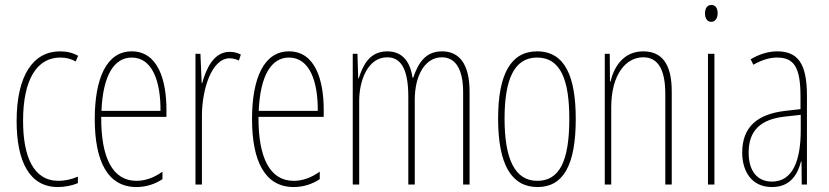

<svg xmlns="http://www.w3.org/2000/svg" viewBox="-20 -744 3342 774"><path d="M213 10C241 10 272 4 294 -6V-32C269 -21 241 -15 216 -15C114 -15 73 -114 73 -257C73 -427 131 -512 223 -512C246 -512 267 -507 285 -496L295 -519C274 -531 250 -537 222 -537C114 -537 47 -440 47 -256C47 -93 99 10 213 10Z M511 -537C410 -537 362 -429 362 -264C362 -94 414 10 530 10C571 10 607 -3 635 -22V-52C600 -27 565 -15 530 -15C435 -15 387 -106 388 -273H651V-301C651 -421 617 -537 511 -537ZM511 -512C595 -512 628 -414 627 -297H389C395 -442 441 -512 511 -512Z M906 -535C839 -535 810 -462 795 -409H793L788 -527H768V0H794V-277C794 -381 832 -509 906 -509C920 -509 935 -504 943 -500L951 -524C937 -532 919 -535 906 -535Z M1145 -537C1044 -537 996 -429 996 -264C996 -94 1048 10 1164 10C1205 10 1241 -3 1269 -22V-52C1234 -27 1199 -15 1164 -15C1069 -15 1021 -106 1022 -273H1285V-301C1285 -421 1251 -537 1145 -537ZM1145 -512C1229 -512 1262 -414 1261 -297H1023C1029 -442 1075 -512 1145 -512Z M1762 -537C1696 -537 1666 -491 1646 -431H1643C1635 -486 1609 -537 1541 -537C1466 -537 1441 -474 1426 -428H1424L1421 -527H1402V0H1428V-337C1428 -422 1464 -513 1541 -513C1588 -513 1626 -479 1626 -355V0H1652V-341C1652 -444 1696 -513 1761 -513C1810 -513 1847 -475 1847 -372V0H1873V-374C1873 -487 1831 -537 1762 -537Z M2301 -264C2301 -433 2259 -537 2145 -537C2039 -537 1988 -444 1988 -266C1988 -80 2042 10 2147 10C2250 10 2301 -77 2301 -264ZM2014 -266C2014 -424 2053 -512 2145 -512C2242 -512 2275 -418 2275 -265C2275 -94 2235 -15 2146 -15C2056 -15 2014 -102 2014 -266Z M2573 -537C2493 -537 2455 -474 2441 -415H2439L2438 -527H2418V0H2444V-311C2444 -445 2504 -513 2573 -513C2628 -513 2662 -471 2662 -365V0H2688V-375C2688 -488 2647 -537 2573 -537Z M2848 -724C2828 -724 2822 -706 2822 -690C2822 -672 2830 -656 2847 -656C2863 -656 2873 -670 2873 -691C2873 -707 2867 -724 2848 -724ZM2860 -527H2834V0H2860Z M3112 -537C3078 -537 3039 -525 3006 -505L3017 -483C3055 -505 3088 -512 3112 -512C3180 -512 3207 -475 3207 -355V-304L3145 -297C3035 -284 2972 -234 2972 -129C2972 -57 3007 10 3092 10C3168 10 3196 -43 3209 -93H3211L3212 0H3233V-358C3233 -489 3196 -537 3112 -537ZM3144 -274 3208 -281V-220C3208 -97 3176 -12 3092 -12C3033 -12 2998 -54 2998 -129C2998 -217 3045 -263 3144 -274Z"/></svg>

Font: Noto Sans Bengali ExtraCondensed Thin
Style: Regular
Weight: 100
Width: 2
Designer: Joana Ranito - Universal Thirst; Jelle Bosma - Monotype Design Team
Foundry: Universal Thirst ehf.
Version: Version 3.000